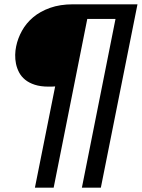

<svg xmlns="http://www.w3.org/2000/svg" viewBox="-20 -762 658 891"><path d="M618 -742 448 109H360L516 -674H385L229 109H142L236 -361Q227.5 -360 220 -360Q212.5 -360 205 -360Q168 -360 141.2 -368.8Q114.5 -377.5 96.5 -392.2Q78.5 -407 68.5 -426.2Q58.5 -445.5 54.2 -466.2Q50 -487 50.5 -507.8Q51 -528.5 55 -547Q62.5 -584 82 -619.2Q101.5 -654.5 133.8 -681.8Q166 -709 212.2 -725.5Q258.5 -742 319 -742Z"/></svg>

Font: Argentum Sans
Style: Italic
Weight: 400
Italic angle: -11.3099°
Designer: Julieta Ulanovsky, Owen Earl, Rasmus Andersson, Cristiano Sobral
Foundry: The Argentum Sans Project Authors
Version: Version 3.131; ttfautohint (v1.8.4.7-5d5b-dirty)